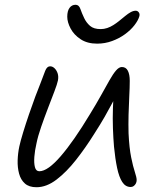

<svg xmlns="http://www.w3.org/2000/svg" viewBox="-20 -775 673 805"><path d="M387 -592Q346 -592 318 -610.5Q290 -629 276 -655.5Q262 -682 262 -705Q262 -729 271.5 -742Q281 -755 297 -755Q311 -755 317 -737.5Q323 -720 333 -699Q342 -680 357.5 -666.5Q373 -653 402 -653Q416 -653 429.5 -657.5Q443 -662 455.5 -670Q468 -678 478 -686Q493 -698 505 -708Q517 -718 528 -724Q539 -730 549 -730Q557 -730 562 -723Q567 -716 564 -706Q559 -689 543.5 -669Q528 -649 504 -631.5Q480 -614 450 -603Q420 -592 387 -592ZM133 10Q102 10 84.5 -5.5Q67 -21 60 -47Q53 -73 54 -103Q55 -133 61 -161Q66 -184 77 -220Q88 -256 101.5 -295.5Q115 -335 128 -370Q141 -405 149 -424Q162 -459 169.5 -478Q177 -497 190 -497Q200 -497 208.5 -489Q217 -481 221.5 -468Q226 -455 223 -438Q220 -423 208 -391.5Q196 -360 181 -321Q166 -282 152.5 -243Q139 -204 133 -174Q126 -144 124 -117.5Q122 -91 126.5 -74Q131 -57 145 -57Q180 -57 234.5 -120Q289 -183 357 -296Q384 -340 404 -376Q424 -412 439 -438.5Q454 -465 466.5 -479.5Q479 -494 491 -494Q508 -494 516 -478.5Q524 -463 524 -436Q524 -409 522 -371.5Q520 -334 519 -293.5Q518 -253 519 -216Q522 -154 530 -115Q538 -76 545.5 -53.5Q553 -31 553 -20Q553 -12 549.5 -5.5Q546 1 540.5 5Q535 9 528 9Q506 9 492.5 -12Q479 -33 471 -71Q463 -109 458 -160Q455 -195 453.5 -237Q452 -279 453.5 -322Q455 -365 458 -401L478 -396Q465 -370 451 -343.5Q437 -317 419 -285.5Q401 -254 374 -212Q339 -156 299 -105Q259 -54 217 -22Q175 10 133 10Z"/></svg>

Font: Shantell Sans Light
Style: Italic
Weight: 300
Italic angle: -11°
Designer: Stephen Nixon, Anya Danilova, Shantell Martin
Foundry: Arrow Type
Version: Version 1.008;[ac192a2d6]